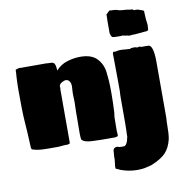

<svg xmlns="http://www.w3.org/2000/svg" viewBox="-113 -966 1265 1335"><g transform="rotate(-10 519.5 -298.5)"><path d="M580 14Q555 14 530.5 13.5Q506 13 481 12Q417 11 400 -13Q399 -18 398 -29.5Q397 -41 397 -57Q397 -95 397.5 -115Q398 -135 398 -160V-179Q398 -188 398 -202.5Q398 -217 399 -239Q401 -277 399 -310.5Q397 -344 400 -371Q405 -412 387 -429Q369 -446 340 -429Q330 -425 325 -418Q320 -411 318 -403V-394Q318 -396 318.5 -397Q319 -398 319 -399V-383H318V-6Q317 -4 317 0Q316 3 311 3Q309 3 308 4Q307 5 306 5Q305 5 303 6Q286 6 269.5 7Q253 8 238 10H171Q131 10 104.5 7.5Q78 5 55 -3Q51 -3 48 -8Q45 -15 45 -28Q43 -87 40 -129.5Q37 -172 35 -203Q32 -241 31 -297.5Q30 -354 30 -411V-439L31 -483L33 -523L35 -550Q35 -553 35 -559Q35 -565 36 -568Q36 -571 39 -571Q47 -571 55 -576Q56 -576 58.5 -576Q61 -576 64 -577Q71 -577 74 -576H236Q244 -576 250.5 -576Q257 -576 261 -575L289 -574Q305 -573 311.5 -559.5Q318 -546 318 -529L319 -526V-513Q353 -551 400 -565.5Q447 -580 493 -580Q572 -580 610 -540Q648 -500 655 -442Q658 -419 660.5 -384Q663 -349 663 -294Q663 -261 662 -226.5Q661 -192 659 -154Q659 -149 657 -140Q655 -131 655 -120Q655 -102 654.5 -81Q654 -60 654 -35Q654 -29 654 -24Q654 -19 655 -17Q655 -12 655.5 -7Q656 -2 656 2Q656 14 629 14ZM855 -665 848 -667Q845 -667 844 -668Q843 -669 840 -669L817 -672L810 -675H805Q805 -673 803 -673Q787 -673 766 -673.5Q745 -674 743 -675Q742 -676 738 -676Q730 -681 727 -692Q726 -694 726 -696.5Q726 -699 725 -700Q724 -701 724 -702.5Q724 -704 723 -705V-800Q724 -804 724 -812V-838L748 -861Q756 -861 758.5 -861Q761 -861 762 -860H776L796 -858L815 -852Q813 -852 822.5 -850.5Q832 -849 845 -848Q858 -847 864 -847Q869 -847 883.5 -844Q898 -841 902 -842Q907 -843 912 -838.5Q917 -834 921 -834Q939 -837 958 -829Q969 -825 977 -822.5Q985 -820 986 -812L987 -781Q988 -752 991.5 -733.5Q995 -715 991 -683L984 -676L899 -668Q891 -668 877.5 -667.5Q864 -667 861 -666Q856 -665 855 -665ZM795 261Q771 264 748 264Q692 264 635 244L600 228V223Q600 212 600 208.5Q600 205 601 202Q601 196 602 194Q603 192 603 185Q604 177 604.5 172.5Q605 168 605 167Q605 151 605.5 140.5Q606 130 607 123Q608 120 608 107Q608 93 619 85.5Q630 78 643 82Q652 86 661 86Q670 86 683 86Q699 86 709 60Q711 54 713 48Q715 42 715 40Q716 34 717 30Q718 26 719 24Q719 5 719 -1.5Q719 -8 720 -14Q721 -19 721 -70.5Q721 -122 721 -245Q721 -258 721.5 -271.5Q722 -285 723 -298V-348L721 -565Q725 -573 725 -573L727 -574H732Q732 -573 735 -573Q745 -573 755 -576Q760 -577 765.5 -577.5Q771 -578 776 -578Q785 -578 793.5 -577.5Q802 -577 811 -576Q822 -575 830 -574.5Q838 -574 845 -574Q850 -579 865 -579H876Q878 -578 887 -578Q889 -578 891 -576Q895 -574 894 -574Q896 -574 896 -575Q898 -575 899 -575.5Q900 -576 902 -577Q904 -578 908 -578H909Q918 -578 922 -574H960L966 -573L973 -574Q990 -574 999.5 -543.5Q1009 -513 1009 -455V-59Q1009 -54 1008.5 -50Q1008 -46 1008 -42Q1008 -31 1007 -29V-14Q1007 56 1000 91Q986 150 953.5 184.5Q921 219 850 248Q828 254 815.5 256.5Q803 259 795 261Z"/></g></svg>

Font: Sigmar
Style: Regular
Weight: 400
Designer: Vernon Adams
Foundry: Vernon Adams
Version: Version 1.000; ttfautohint (v1.8.4.7-5d5b);gftools[0.9.24]